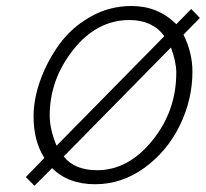

<svg xmlns="http://www.w3.org/2000/svg" viewBox="-20 -586 674 628"><path d="M150.4 -36.1 92.8 21.5 64.5 -6.8 125 -69.3Q89.8 -125 89.8 -205.1Q89.8 -262.7 112.3 -324.7Q134.8 -386.7 174.3 -441.4Q213.9 -496.1 275.9 -531.2Q337.9 -566.4 410.2 -566.4Q497.1 -566.4 556.6 -506.8L605.5 -556.6L633.8 -527.3L580.1 -472.7Q609.4 -414.1 609.4 -351.6Q609.4 -260.7 568.4 -176.3Q527.3 -91.8 453.1 -37.6Q378.9 16.6 291 16.6Q203.1 16.6 150.4 -36.1ZM539.1 -430.7 188.5 -74.2Q223.6 -29.3 297.9 -29.3Q399.4 -29.3 478 -126Q556.6 -222.7 556.6 -348.6Q556.6 -383.8 539.1 -430.7ZM165 -109.4 517.6 -467.8Q478.5 -520.5 403.3 -520.5Q296.9 -520.5 219.7 -423.3Q142.6 -326.2 142.6 -208Q142.6 -163.1 165 -109.4Z"/></svg>

Font: Thabit-Oblique
Style: Oblique
Weight: 500
Designer: Regenerated by Nadim Shaikli
Foundry: MAK Alagha
Version: 0.01